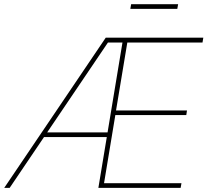

<svg xmlns="http://www.w3.org/2000/svg" viewBox="-40 -910 1004 930"><path d="M-19.5 0 472.2 -727.5H944.8L940.9 -704.1H576.7L522 -375H865.7L862.3 -352.5H518.6L463.9 -22.5H838.9L835 0H436.5L553.2 -704.1H482.9L6.8 0ZM163.6 -246.1 167.5 -268.6H493.7L489.7 -246.1ZM822.8 -889.6 818.8 -867.2H591.3L595.2 -889.6Z"/></svg>

Font: Inter 20pt Thin
Style: Italic
Weight: 250
Italic angle: -9.3988°
Version: Version 4.001;git-66647c0bb